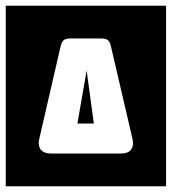

<svg xmlns="http://www.w3.org/2000/svg" viewBox="-40 -626 596 666"><path d="M536 -606V20H-20V-606ZM137.5 -93.5H378.5Q406.5 -93.5 415.5 -108.5Q425 -123 419.5 -144.5L344.5 -466.5Q341 -481.5 333.8 -487Q326.5 -492.5 311.5 -492.5H203.5Q188.5 -492.5 181.5 -487Q174.5 -481.5 170.5 -466.5L96.5 -145.5Q91 -125 99.5 -109.5Q110.5 -93.5 137.5 -93.5ZM260.5 -381.5 285.5 -197.5H228.5Z"/></svg>

Font: Honk Rounded
Style: Regular
Weight: 400
Designer: Noopur Datye & Yesha Goshar
Foundry: Ek Type
Version: Version 1.000